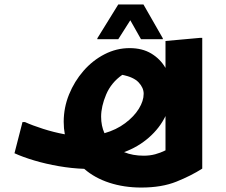

<svg xmlns="http://www.w3.org/2000/svg" viewBox="-20 -762 1013 862"><path d="M888 -5Q838 27 772 53.5Q706 80 614 80Q537 80 471 58.5Q405 37 358 -4Q302 -6 244 -16Q186 -26 134 -41.5Q82 -57 45 -74L81 -214H92Q125 -199 173.5 -183.5Q222 -168 271 -159Q266 -186 266 -215Q266 -279 290 -338Q314 -397 355 -444Q396 -491 449.5 -518.5Q503 -546 562 -546Q619 -546 659.5 -521.5Q700 -497 723 -457V-578L878 -592H888ZM434 -238Q434 -197 449 -164Q502 -179 542 -209Q582 -239 603.5 -274Q625 -309 625 -341Q625 -368 602.5 -392Q580 -416 529 -426Q479 -391 456.5 -337.5Q434 -284 434 -238ZM625 -63Q653 -63 677 -69.5Q701 -76 723 -87V-241Q697 -187 648.5 -144.5Q600 -102 537 -79Q576 -63 625 -63ZM613 -586 565 -671 511 -586H417V-590L511 -742H624L711 -590V-586Z"/></svg>

Font: Kufam
Style: Bold
Weight: 700
Designer: Wael Morcos, Artur Schmal
Foundry: Original Type
Version: Version 1.300; ttfautohint (v1.8.3)